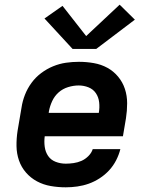

<svg xmlns="http://www.w3.org/2000/svg" viewBox="-20 -792 640 820"><path d="M261 8Q228 8 196.5 2.5Q165 -3 138 -17.5Q111 -32 91 -55Q71 -78 61 -107Q51 -136 50.5 -168Q50 -200 55 -233L72 -333Q76 -360 86.5 -387Q97 -414 114.5 -438Q132 -462 156 -480Q180 -498 207 -509Q234 -520 261.5 -524Q289 -528 317 -528Q349 -528 380.5 -522.5Q412 -517 438.5 -502.5Q465 -488 484.5 -464.5Q504 -441 513.5 -412Q523 -383 523 -351Q523 -319 518 -287L505 -210H171Q168 -187 171 -165Q174 -143 185.5 -126Q197 -109 217.5 -101Q238 -93 261 -93Q277 -93 294.5 -95.5Q312 -98 328 -105Q344 -112 357.5 -125.5Q371 -139 376 -155H494Q488 -131 476 -107.5Q464 -84 446 -64.5Q428 -45 405.5 -30.5Q383 -16 359 -7.5Q335 1 310 4.5Q285 8 261 8ZM188 -310H402Q406 -333 403.5 -355Q401 -377 389.5 -394Q378 -411 358 -419Q338 -427 316 -427Q294 -427 271 -420Q248 -413 230.5 -397.5Q213 -382 203 -360.5Q193 -339 189 -317ZM290 -583 170 -713 247 -767 348 -638 491 -772 556 -708 391 -583Z"/></svg>

Font: Iosevka SS04 Extended Oblique
Style: Bold
Weight: 700
Width: 7
Italic angle: -9°
Monospace: yes
Designer: Belleve Invis
Foundry: Belleve Invis
Version: Version 19.0.0; ttfautohint (v1.8.4)